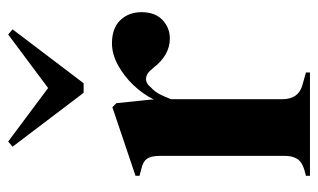

<svg xmlns="http://www.w3.org/2000/svg" viewBox="-178 -618 796 481"><g transform="rotate(-90 220.5 -378.0)"><path d="M20 0V-10L35 -14Q55 -20 62.5 -32Q70 -44 70 -63V-376Q70 -398 62.5 -408.5Q55 -419 35 -423L20 -427V-437L192 -495L202 -485L211 -399V-391Q225 -419 247.5 -442.5Q270 -466 297.5 -481Q325 -496 352 -496Q390 -496 410 -475Q430 -454 430 -422Q430 -388 410.5 -369.5Q391 -351 364 -351Q322 -351 290 -393L288 -395Q278 -409 265 -410.5Q252 -412 241 -398Q231 -389 224.5 -376.5Q218 -364 212 -348V-69Q212 -29 247 -19L279 -10V0ZM228 -567 93 -745 106 -756 240 -656 374 -756 387 -745 252 -567Z"/></g></svg>

Font: DeepMind Serif Display
Style: Regular
Weight: 400
Designer: Frank Grießhammer / Modifications: Colophon Foundry
Foundry: Colophon Foundry
Version: Version 5.003; ttfautohint (v1.8.2)